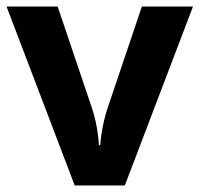

<svg xmlns="http://www.w3.org/2000/svg" viewBox="-20 -566 609 586"><path d="M208 0 0 -546H156L261 -235Q267 -217 271.5 -197Q276 -177 278.5 -158Q281 -139 282 -123H286Q287 -140 290 -159Q293 -178 297.5 -197.5Q302 -217 308 -235L413 -546H569L361 0Z"/></svg>

Font: Noto Sans Malayalam
Style: Regular
Weight: 400
Designer: Jelle Bosma - Monotype Design Team
Foundry: Monotype Imaging Inc.
Version: Version 2.103